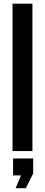

<svg xmlns="http://www.w3.org/2000/svg" viewBox="-20 -820 244 1042"><path d="M48 0V-800H156V0ZM64.5 201.5 94 132H51V40H160V121.5L120 201.5Z"/></svg>

Font: Big Shoulders Stencil Display Thin
Style: Bold
Weight: 700
Version: Version 2.001